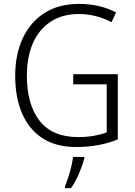

<svg xmlns="http://www.w3.org/2000/svg" viewBox="-20 -745 694 986"><path d="M356 -364H585V-29Q489 10 372 10Q268 10 198.5 -35Q129 -80 93.5 -162.5Q58 -245 58 -356Q58 -465 96.5 -548Q135 -631 208 -678Q281 -725 387 -725Q492 -725 576 -681L553 -631Q473 -673 385 -673Q300 -673 240 -633.5Q180 -594 149 -523Q118 -452 118 -356Q118 -208 183.5 -124.5Q249 -41 381 -41Q425 -41 461.5 -47.5Q498 -54 528 -65V-312H356ZM413 69Q404 103 386 145.5Q368 188 345 221H314V211Q321 195 330 167.5Q339 140 346 111Q353 82 355 61H413Z"/></svg>

Font: Noto Sans Myanmar SemiCondensed Light
Style: Regular
Weight: 300
Width: 4
Designer: Monotype Design Team
Foundry: Monotype Imaging Inc.
Version: Version 2.107; ttfautohint (v1.8.4.7-5d5b)